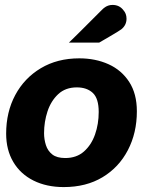

<svg xmlns="http://www.w3.org/2000/svg" viewBox="-20 -747 616 780"><path d="M239 13Q169 13 116 -13.5Q63 -40 34 -89Q5 -138 5 -204Q5 -292 42 -361Q79 -430 146 -470Q213 -510 302 -510Q368 -510 421 -486Q474 -462 505 -414Q536 -366 536 -295Q536 -207 499.5 -137Q463 -67 396.5 -27Q330 13 239 13ZM245 -105Q291 -105 321 -131.5Q351 -158 366 -200.5Q381 -243 381 -292Q381 -347 357 -369.5Q333 -392 292 -392Q246 -392 216.5 -364.5Q187 -337 173 -294.5Q159 -252 159 -206Q159 -181 166.5 -157.5Q174 -134 192.5 -119.5Q211 -105 245 -105ZM260 -574Q260 -574 274.5 -588Q289 -602 310 -623Q331 -644 352 -665Q373 -686 387.5 -700.5Q402 -715 403 -715Q418 -727 437 -727Q465 -727 481 -706Q494 -692 494 -671Q494 -645 473 -628Q471 -626 457 -617.5Q443 -609 426 -599Q409 -589 396 -581.5Q383 -574 383 -574Z"/></svg>

Font: Atkinson Hyperlegible
Style: Bold Italic
Weight: 700
Italic angle: -12°
Designer: Elliott Scott, Megan Eiswerth, Linus Boman, Theodore Petrosky
Foundry: Braille Institute
Version: Version 1.006; ttfautohint (v1.8.3)